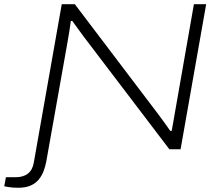

<svg xmlns="http://www.w3.org/2000/svg" viewBox="-97 -706 1040 908"><path d="M-11 182Q-25 182 -36.5 181Q-48 180 -57.5 178.5Q-67 177 -77 175L-69 132H-22Q13 132 35 115Q57 98 63 62L195 -686H257L658 -157Q666 -146 675.5 -133Q685 -120 693.5 -108Q702 -96 708 -87H715Q718 -103 722.5 -129Q727 -155 731 -178L820 -686H878L757 0H704L298 -534Q283 -554 268 -575Q253 -596 245 -607H238Q235 -586 230.5 -555.5Q226 -525 222 -505L122 57Q118 79 110 101Q102 123 87.5 141.5Q73 160 49 171Q25 182 -11 182Z"/></svg>

Font: Archivo Expanded Thin
Style: Italic
Weight: 250
Width: 7
Italic angle: -10°
Designer: Hector Gatti
Foundry: Omnibus-Type
Version: Version 2.001